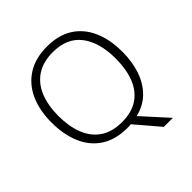

<svg xmlns="http://www.w3.org/2000/svg" viewBox="-232 -894 1232 1232"><g transform="rotate(-45 384.0 -277.5)"><path d="M705 -358Q705 -267 679.5 -193Q654 -119 603.5 -69.5Q553 -20 478 -2L634 170H552L414 8Q406 9 399 9.5Q392 10 384 10Q276 10 204.5 -36.5Q133 -83 97.5 -166.5Q62 -250 62 -359Q62 -468 98.5 -550Q135 -632 207.5 -678.5Q280 -725 387 -725Q490 -725 560.5 -680.5Q631 -636 668 -554Q705 -472 705 -358ZM123 -358Q123 -263 151 -191.5Q179 -120 237 -80.5Q295 -41 384 -41Q474 -41 531.5 -80.5Q589 -120 616.5 -191Q644 -262 644 -358Q644 -506 579.5 -589.5Q515 -673 387 -673Q298 -673 239 -633.5Q180 -594 151.5 -523Q123 -452 123 -358Z"/></g></svg>

Font: BC Sans Light
Style: Regular
Weight: 300
Designer: Monotype Design Team
Foundry: Monotype Imaging Inc.
Version: Version 2.000;GOOG;noto-source:20170915:90ef993387c0